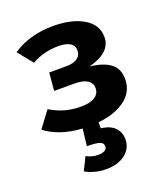

<svg xmlns="http://www.w3.org/2000/svg" viewBox="-146 -653 892 1019"><g transform="rotate(-20 300.0 -143.5)"><path d="M325 14V48Q376 54 402 80Q428 106 428 147Q428 198 387 230Q346 262 279 262Q245 262 214.5 253.5Q184 245 162 232L198 159Q232 176 262 176Q315 176 315 145Q315 126 293 119Q271 112 223 112L234 16Q107 9 26 -53L94 -144Q136 -119 177 -107.5Q218 -96 266 -96Q319 -96 345.5 -113.5Q372 -131 372 -162Q372 -191 347.5 -207Q323 -223 275 -223H160L169 -324H265Q306 -324 328 -339.5Q350 -355 350 -383Q350 -411 327 -425Q304 -439 261 -439Q220 -439 181.5 -429Q143 -419 111 -400L43 -484Q89 -516 147.5 -532.5Q206 -549 271 -549Q377 -549 443 -510Q509 -471 509 -401Q509 -314 382 -281Q458 -272 497 -242Q536 -212 536 -154Q536 -83 478.5 -39.5Q421 4 325 14Z"/></g></svg>

Font: Fira Mono
Style: Bold
Weight: 700
Monospace: yes
Designer: Carrois Corporate & Edenspiekermann AG
Foundry: Carrois Corporate GbR & Edenspiekermann AG
Version: Version 3.206